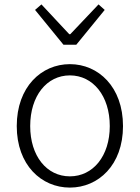

<svg xmlns="http://www.w3.org/2000/svg" viewBox="-20 -838 634 871"><path d="M297 13C426 13 538 -89 538 -266C538 -444 426 -547 297 -547C168 -547 56 -444 56 -266C56 -89 168 13 297 13ZM297 -38C192 -38 117 -130 117 -266C117 -403 192 -496 297 -496C402 -496 478 -403 478 -266C478 -130 402 -38 297 -38ZM268 -635H326L455 -793L427 -818L299 -683H294L168 -818L139 -793Z"/></svg>

Font: GenYoGothic2 TW L
Style: Regular
Weight: 300
Version: Version 2.100;PS 2.1;hotconv 16.6.51;makeotf.lib2.5.65220 DE